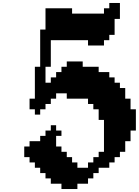

<svg xmlns="http://www.w3.org/2000/svg" viewBox="-20 -1020 933 1290"><path d="M392.9 214.3V250H500V214.3H571.4V178.6H607.1V142.9H642.9V107.1H714.3V71.4H750V35.7H785.7V0H821.4V-71.4H857.1V-142.9H892.9V-285.7H857.1V-357.1H821.4V-428.6H785.7V-464.3H750V-500H714.3V-535.7H642.9V-571.4H535.7V-607.1H428.6V-571.4H392.9V-535.7H357.1V-500H321.4V-464.3H285.7V-571.4H321.4V-750H571.4V-714.3H678.6V-750H714.3V-785.7H750V-892.9H785.7V-1000H714.3V-964.3H678.6V-928.6H464.3V-964.3H285.7V-821.4H250V-571.4H214.3V-357.1H178.6V-285.7H214.3V-250H250V-285.7H285.7V-321.4H321.4V-357.1H357.1V-392.9H428.6V-357.1H571.4V-321.4H607.1V-285.7H642.9V-214.3H678.6V0H642.9V35.7H607.1V71.4H571.4V107.1H500V71.4H464.3V35.7H428.6V0H392.9V-35.7H357.1V-107.1H392.9V-142.9H357.1V-178.6H321.4V-142.9H285.7V-107.1H250V-71.4H178.6V-35.7H142.9V35.7H178.6V71.4H214.3V107.1H250V142.9H285.7V178.6H321.4V214.3Z"/></svg>

Font: Gossip High Pixel
Style: Regular
Weight: 500
Width: 7
Designer: Deborah Khodanovich
Version: Version 1.001;Glyphs 3.3.1 (3343)